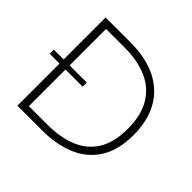

<svg xmlns="http://www.w3.org/2000/svg" viewBox="-166 -885 1073 1073"><g transform="rotate(45 370.0 -348.5)"><path d="M292.5 0H98V-333H20V-365.5H98V-697H294Q417 -697 501.8 -654.5Q586.5 -612 630 -532.8Q673.5 -453.5 673.5 -343Q673.5 -225.5 626.2 -149.5Q579 -73.5 493.5 -36.8Q408 0 292.5 0ZM288.5 -43.5Q395 -43.5 470.5 -75.2Q546 -107 586 -173.5Q626 -240 626 -344.5Q626 -451 585 -519.5Q544 -588 469.2 -620.8Q394.5 -653.5 293 -653.5H145V-365.5H281V-333H145V-43.5Z"/></g></svg>

Font: Acari Sans Neue Light
Style: Regular
Weight: 300
Designer: Alfredo Marco Pradil (font), Cristiano Sobral (main changes)
Foundry: Hanken Design Co. (font), Cristiano Sobral (main changes)
Version: Version 2.459;March 19, 2022;FontCreator 14.0.0.2808 64-bit;